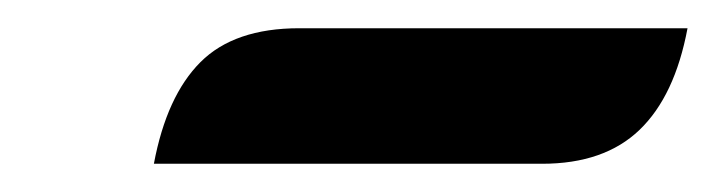

<svg xmlns="http://www.w3.org/2000/svg" viewBox="-20 -657 507 136"><path d="M192 -637H467Q458 -589 433 -565Q408 -541 364 -541H89Q98 -589 122 -613Q146 -637 192 -637Z"/></svg>

Font: K2D
Style: Bold Italic
Weight: 700
Italic angle: -10°
Designer: Katatrad Aksorn Co.,Ltd.
Foundry: Cadson Demak Co.,Ltd.
Version: Version 1.000; ttfautohint (v1.6)